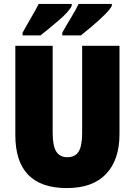

<svg xmlns="http://www.w3.org/2000/svg" viewBox="-20 -947 684 977"><path d="M588 -714H398V-272Q398 -204 380 -175.5Q362 -147 322 -147Q285 -147 266.5 -175.5Q248 -204 248 -271V-714H58V-260Q58 10 320 10Q452 10 520 -62Q588 -134 588 -264ZM345 -927H177Q164 -901 141 -862Q118 -823 95 -781V-767H186Q225 -797 278.5 -843Q332 -889 345 -917ZM549 -927H380Q368 -901 344 -861.5Q320 -822 297 -781V-767H392Q416 -786 449.5 -814.5Q483 -843 511.5 -871Q540 -899 549 -917Z"/></svg>

Font: Noto Sans Display SemiCondensed Black
Style: Regular
Weight: 900
Width: 4
Designer: Monotype Design Team
Foundry: Monotype Imaging Inc.
Version: Version 1.900